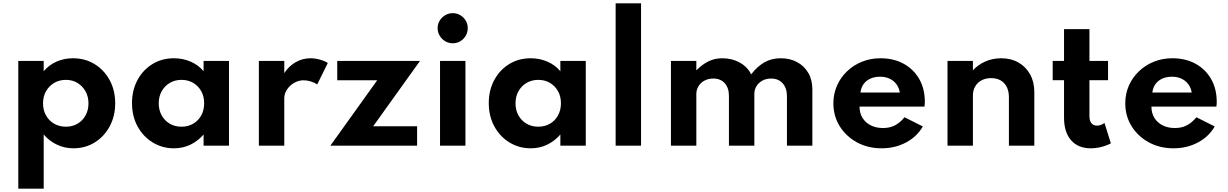

<svg xmlns="http://www.w3.org/2000/svg" viewBox="-20 -880 7420 1160"><path d="M90.5 260V-512H244V-449.5Q275 -487 321 -507.5Q367 -528 420 -528Q494 -528 551.8 -492.5Q609.5 -457 642.8 -395.5Q676 -334 676 -256Q676 -179 643 -117.2Q610 -55.5 552.8 -19.8Q495.5 16 423.5 16Q371 16 324.5 -5.8Q278 -27.5 244 -67.5V260ZM378 -114.5Q418 -114.5 448.8 -132.8Q479.5 -151 497 -182.8Q514.5 -214.5 514.5 -255.5Q514.5 -296.5 496.5 -328.5Q478.5 -360.5 448 -379Q417.5 -397.5 378 -397.5Q338.5 -397.5 307.2 -379Q276 -360.5 258 -328.8Q240 -297 240 -255.5Q240 -215 257.8 -183Q275.5 -151 307 -132.8Q338.5 -114.5 378 -114.5Z M1031 16Q960.5 16 902.8 -19.2Q845 -54.5 811.2 -116.2Q777.5 -178 777.5 -257Q777.5 -334 810 -395.2Q842.5 -456.5 899.8 -492.2Q957 -528 1031 -528Q1085.5 -528 1132.8 -507.2Q1180 -486.5 1210 -449.5V-512H1363.5V0H1210V-67.5Q1175 -27 1129.5 -5.5Q1084 16 1031 16ZM1076.5 -114.5Q1116.5 -114.5 1147.5 -132.8Q1178.5 -151 1196 -183Q1213.5 -215 1213.5 -256Q1213.5 -297.5 1195.8 -329.2Q1178 -361 1147.2 -379.2Q1116.5 -397.5 1076.5 -397.5Q1037 -397.5 1006 -379.2Q975 -361 957 -329Q939 -297 939 -256Q939 -215 956.8 -183Q974.5 -151 1005.5 -132.8Q1036.5 -114.5 1076.5 -114.5Z M1544 0V-512H1697.5V-438.5Q1726 -481.5 1767.2 -504.8Q1808.5 -528 1856 -528Q1883 -528 1912 -520Q1941 -512 1960.5 -499.5L1896.5 -370Q1879.5 -381.5 1856.8 -388.2Q1834 -395 1814.5 -395Q1784.5 -395 1757.5 -379.5Q1730.5 -364 1714 -339.2Q1697.5 -314.5 1697.5 -286V0Z M1976 0 2259 -395H2017.5V-512H2517.5L2234.5 -117H2500V0Z M2638.5 0V-512H2792V0ZM2715.5 -618.5Q2690.5 -618.5 2669.8 -630.8Q2649 -643 2636.5 -664Q2624 -685 2624 -710Q2624 -735 2636.5 -755.5Q2649 -776 2669.8 -788.2Q2690.5 -800.5 2715.5 -800.5Q2740.5 -800.5 2761 -788.2Q2781.5 -776 2793.8 -755.5Q2806 -735 2806 -710Q2806 -685 2793.8 -664Q2781.5 -643 2761 -630.8Q2740.5 -618.5 2715.5 -618.5Z M3186.5 16Q3116 16 3058.2 -19.2Q3000.5 -54.5 2966.8 -116.2Q2933 -178 2933 -257Q2933 -334 2965.5 -395.2Q2998 -456.5 3055.2 -492.2Q3112.5 -528 3186.5 -528Q3241 -528 3288.2 -507.2Q3335.5 -486.5 3365.5 -449.5V-512H3519V0H3365.5V-67.5Q3330.5 -27 3285 -5.5Q3239.5 16 3186.5 16ZM3232 -114.5Q3272 -114.5 3303 -132.8Q3334 -151 3351.5 -183Q3369 -215 3369 -256Q3369 -297.5 3351.2 -329.2Q3333.5 -361 3302.8 -379.2Q3272 -397.5 3232 -397.5Q3192.5 -397.5 3161.5 -379.2Q3130.5 -361 3112.5 -329Q3094.5 -297 3094.5 -256Q3094.5 -215 3112.2 -183Q3130 -151 3161 -132.8Q3192 -114.5 3232 -114.5Z M3699.5 0V-860H3853V0Z M4033.5 0V-512H4187V-455Q4225 -493 4262.5 -510.5Q4300 -528 4343.5 -528Q4402.5 -528 4450 -501.5Q4497.5 -475 4518 -430.5Q4555.5 -479 4598.5 -503.5Q4641.5 -528 4697 -528Q4752.5 -528 4795.5 -505Q4838.5 -482 4863.2 -439.8Q4888 -397.5 4888 -340V0H4734.5V-298Q4734.5 -348 4708.5 -376.8Q4682.5 -405.5 4639 -405.5Q4609 -405.5 4586.2 -393Q4563.5 -380.5 4550.5 -359.5Q4537.5 -338.5 4537.5 -313V0H4384V-301Q4384 -348.5 4358.8 -377Q4333.5 -405.5 4289 -405.5Q4259.5 -405.5 4236.2 -393Q4213 -380.5 4200 -359Q4187 -337.5 4187 -311.5V0Z M5306.5 16Q5223.5 16 5157.8 -19.8Q5092 -55.5 5053.5 -117Q5015 -178.5 5015 -256Q5015 -313 5036.8 -362.5Q5058.5 -412 5097.5 -449.2Q5136.5 -486.5 5188 -507.2Q5239.5 -528 5299.5 -528Q5379.5 -528 5439.8 -494.8Q5500 -461.5 5533.8 -402.5Q5567.5 -343.5 5567.5 -265Q5567.5 -258.5 5567.2 -253.8Q5567 -249 5565.5 -236H5173Q5173 -197 5190.8 -168Q5208.5 -139 5240.5 -122.8Q5272.5 -106.5 5315 -106.5Q5355 -106.5 5385.8 -122Q5416.5 -137.5 5445 -171.5L5555.5 -116Q5519.5 -54 5453.5 -19Q5387.5 16 5306.5 16ZM5178.5 -321H5416.5Q5411.5 -350.5 5395.2 -372Q5379 -393.5 5354 -405Q5329 -416.5 5297.5 -416.5Q5264 -416.5 5238.5 -405Q5213 -393.5 5197.5 -372Q5182 -350.5 5178.5 -321Z M5704.5 0V-512H5858V-455Q5887.5 -488 5931.8 -508Q5976 -528 6029.5 -528Q6088.5 -528 6133.2 -502.2Q6178 -476.5 6203.5 -430.8Q6229 -385 6229 -324V0H6075.5V-291.5Q6075.5 -346.5 6046.8 -377.2Q6018 -408 5968 -408Q5934 -408 5909.2 -394.2Q5884.5 -380.5 5871.2 -356.8Q5858 -333 5858 -303V0Z M6570 16Q6493.5 16 6451 -32.8Q6408.5 -81.5 6408.5 -169V-395.5H6340V-512H6408.5V-704H6562V-512H6674.5V-395.5H6562V-180Q6562 -151 6573.8 -136Q6585.5 -121 6607 -121Q6631 -121 6653 -137L6691.5 -14Q6665.5 0 6633.2 8Q6601 16 6570 16Z M7070 16Q6987 16 6921.2 -19.8Q6855.5 -55.5 6817 -117Q6778.5 -178.5 6778.5 -256Q6778.5 -313 6800.2 -362.5Q6822 -412 6861 -449.2Q6900 -486.5 6951.5 -507.2Q7003 -528 7063 -528Q7143 -528 7203.2 -494.8Q7263.5 -461.5 7297.2 -402.5Q7331 -343.5 7331 -265Q7331 -258.5 7330.8 -253.8Q7330.5 -249 7329 -236H6936.5Q6936.5 -197 6954.2 -168Q6972 -139 7004 -122.8Q7036 -106.5 7078.5 -106.5Q7118.5 -106.5 7149.2 -122Q7180 -137.5 7208.5 -171.5L7319 -116Q7283 -54 7217 -19Q7151 16 7070 16ZM6942 -321H7180Q7175 -350.5 7158.8 -372Q7142.5 -393.5 7117.5 -405Q7092.5 -416.5 7061 -416.5Q7027.5 -416.5 7002 -405Q6976.5 -393.5 6961 -372Q6945.5 -350.5 6942 -321Z"/></svg>

Font: Spartan Thin
Style: Bold
Weight: 700
Version: Version 1.004